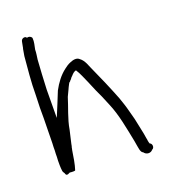

<svg xmlns="http://www.w3.org/2000/svg" viewBox="-129 -780 779 885"><g transform="rotate(-20 260.0 -337.0)"><path d="M44 -76C44 -67 45 -57 46 -48C46 -45 48 -41 53 -34C56 -22 62 -21 76 -29C82 -28 88 -28 94 -28C100 -28 103 -29 103 -30C112 -57 117 -91 122 -123C123 -127 124 -130 124 -133C126 -138 127 -144 128 -150C132 -169 137 -191 143 -215C151 -265 174 -316 187 -360C197 -379 204 -398 213 -414C215 -419 217 -421 221 -423C223 -426 225 -429 228 -431C231 -436 235 -441 240 -445C246 -452 254 -460 264 -462C278 -441 287 -416 299 -390L304 -378C314 -354 324 -330 335 -308C342 -292 348 -276 355 -260C380 -202 392 -132 406 -63L409 -45C412 -32 413 -5 426 -1C436 14 458 16 469 2C483 -4 480 -26 468 -29C466 -34 465 -39 464 -45C464 -49 463 -53 462 -57C458 -88 448 -125 442 -158L430 -203C424 -227 416 -250 408 -273C384 -334 358 -394 331 -453L322 -474C316 -486 309 -497 299 -504C286 -517 266 -511 252 -505C242 -501 232 -495 221 -486C193 -465 171 -435 154 -403C137 -360 123 -327 106 -286L107 -425C109 -475 112 -525 115 -569C117 -586 120 -599 120 -616C123 -634 129 -650 127 -671C124 -678 114 -684 103 -680C100 -690 79 -688 76 -673L74 -663C73 -656 71 -649 70 -642C69 -639 68 -637 68 -634C66 -625 65 -615 63 -605C58 -546 51 -483 51 -418C50 -398 50 -377 49 -356V-304C49 -285 48 -266 48 -247C48 -224 47 -203 47 -184C46 -171 46 -159 46 -148C45 -137 45 -127 45 -117L44 -99Z"/></g></svg>

Font: Scribbler
Style: Regular
Weight: 400
Designer: Mew Too
Foundry: Cannot Into Space Fonts
Version: Version 1.001